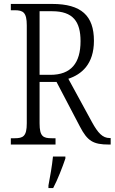

<svg xmlns="http://www.w3.org/2000/svg" viewBox="-20 -734 582 975"><path d="M35 0H262V-32H243C199 -32 181 -41 181 -108V-318H267L386 -91C424 -18 453 0 533 0H542V-33H537C501 -33 477 -59 447 -114L327 -334C394 -356 457 -408 457 -527C457 -654 393 -714 245 -714H35V-682H54C97 -682 116 -672 116 -605V-108C116 -41 97 -32 54 -32H35ZM236 -354H181V-677H245C351 -677 389 -624 389 -525C389 -414 341 -354 236 -354ZM226 208V221H250C272 180 298 113 312 71V61H249C244 110 235 161 226 208Z"/></svg>

Font: Noto Serif Devanagari Condensed Light
Style: Regular
Weight: 300
Width: 3
Designer: Universal Thirst, Indian Type Foundry and the Monotype Design Team
Foundry: Monotype Imaging Inc.
Version: Version 2.004